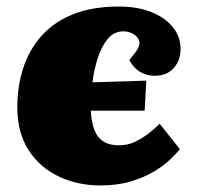

<svg xmlns="http://www.w3.org/2000/svg" viewBox="-20 -554 610 588"><path d="M344 -534Q401 -534 443.5 -517Q486 -500 509.5 -470.5Q533 -441 533 -405Q533 -369 512 -345.5Q491 -322 454 -322Q428 -322 408 -334.5Q388 -347 376 -370L395 -394Q410 -414 406.5 -427.5Q403 -441 389 -449.5Q375 -458 358 -458Q329 -458 310 -435Q291 -412 279.5 -376.5Q268 -341 263 -302L428 -307L423 -215H258Q260 -181 268.5 -157.5Q277 -134 295.5 -121.5Q314 -109 344 -109Q371 -109 393 -119.5Q415 -130 434 -144.5Q453 -159 469 -175L531 -97Q521 -85 501.5 -66Q482 -47 452 -29Q422 -11 381 1.5Q340 14 287 14Q219 14 161 -13Q103 -40 68 -93.5Q33 -147 33 -226Q33 -289 51 -345Q69 -401 106.5 -443.5Q144 -486 203 -510Q262 -534 344 -534Z"/></svg>

Font: Literata Black
Style: Italic
Weight: 900
Italic angle: -2°
Designer: Latin by Veronika Burian and Jose Scaglione. Greek by Irene Vlachou. Cyrillic by Vera Evstafieva
Foundry: TypeTogether
Version: Version 3.002